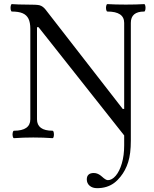

<svg xmlns="http://www.w3.org/2000/svg" viewBox="-20 -686 768 958"><path d="M413.1 209Q413.1 193.4 421.9 185.3Q430.7 177.2 448.2 177.2Q469.2 177.2 488.8 195.3Q507.8 212.9 518.1 212.9Q538.6 212.9 557.4 190.9Q576.2 168.9 587.9 129.4Q599.6 89.8 599.6 39.1V-10.3L172.4 -550.3H164.6V-90.8Q164.6 -62.5 184.1 -48.1Q203.6 -33.7 242.2 -33.7Q246.6 -33.7 248.3 -24.4Q250 -15.1 248.3 -5.9Q246.6 3.4 242.2 3.4Q197.3 0 146 0Q94.7 0 49.8 3.4Q45.4 3.4 43.5 -5.9Q41.5 -15.1 43.5 -24.4Q45.4 -33.7 49.8 -33.7Q90.3 -33.7 110.8 -48.1Q131.3 -62.5 131.3 -90.8V-542Q131.3 -573.7 122.1 -592.5Q112.8 -611.3 92.8 -619.9Q72.8 -628.4 39.6 -628.4Q35.2 -628.4 33.4 -637.7Q31.7 -647 33.4 -656.2Q35.2 -665.5 39.6 -665.5Q70.3 -663.1 112.3 -663.1Q138.2 -663.1 154.1 -662.4Q169.9 -661.6 177.7 -659.7L178.7 -659.2Q186 -657.2 193.1 -652.1Q200.2 -647 206.5 -639.2L592.3 -142.6H599.6V-571.8Q599.6 -628.4 516.1 -628.4Q511.7 -628.4 509.8 -637.7Q507.8 -647 509.8 -656.2Q511.7 -665.5 516.1 -665.5Q554.7 -663.1 607.9 -663.1Q661.6 -663.1 699.2 -665.5Q703.6 -665.5 705.3 -656.2Q707 -647 705.3 -637.7Q703.6 -628.4 699.2 -628.4Q632.8 -628.4 632.8 -571.8V16.1Q632.8 81.1 619.6 122.8Q606.4 164.6 581.1 195.8Q566.4 214.4 549.3 227.1Q532.2 239.7 511 246.3Q489.7 252.9 464.4 252.9Q441.4 252.9 427.2 240.7Q413.1 228.5 413.1 209Z"/></svg>

Font: Junicode Two Beta VF
Style: Regular
Weight: 400
Designer: Peter S. Baker
Foundry: Briery Creek Software
Version: Version 1.031 beta; ttfautohint (v1.8.1.43-b0c9)